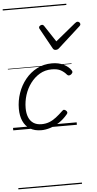

<svg xmlns="http://www.w3.org/2000/svg" viewBox="-85 -1041 793 1572"><g transform="rotate(-5 311.5 -255.0)"><path d="M230 19Q174 19 136.5 -4.5Q99 -28 80 -71Q61 -114 61 -171Q61 -238 82.5 -300Q104 -362 144 -411.5Q184 -461 239.5 -490Q295 -519 363 -519Q418 -519 459 -498.5Q500 -478 520 -447Q526 -438 524 -431Q522 -424 512 -415Q502 -408 493.5 -408Q485 -408 478 -416Q459 -439 431.5 -454.5Q404 -470 357 -470Q302 -470 258 -444Q214 -418 182 -375Q150 -332 133.5 -279.5Q117 -227 117 -172Q117 -129 130 -97Q143 -65 169.5 -47.5Q196 -30 236 -30Q270 -30 299 -41Q328 -52 356 -73.5Q384 -95 414 -124Q422 -133 430.5 -131Q439 -129 445 -123Q453 -116 454 -108.5Q455 -101 447 -92Q415 -54 378 -29.5Q341 -5 303 7Q265 19 230 19ZM601 -840Q610 -840 616.5 -833.5Q623 -827 623 -819Q623 -813 620.5 -809.5Q618 -806 614 -802L434 -639Q426 -631 419 -628.5Q412 -626 404 -626Q397 -626 391 -629Q385 -632 380 -641L290 -804Q287 -808 285.5 -812Q284 -816 284 -820Q284 -829 293 -834.5Q302 -840 309 -840Q315 -840 319 -837.5Q323 -835 326 -830L415 -695L580 -830Q587 -835 591.5 -837.5Q596 -840 601 -840ZM0 475H523V485H0ZM0 -20H523V0H0ZM0 -505H523V-500H0ZM0 -995H523V-985H0Z"/></g></svg>

Font: Playwrite CZ Guides
Style: Regular
Weight: 400
Designer: Veronika Burian, José Scaglione
Foundry: TypeTogether
Version: Version 1.003